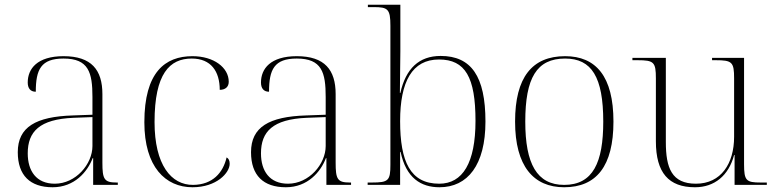

<svg xmlns="http://www.w3.org/2000/svg" viewBox="-20 -780 3276 810"><path d="M202 10C294 10 349 -55 371 -113H373V0H477V-10H471C419 -10 412 -25 412 -94V-383C412 -485 366 -543 248 -543C137 -543 97 -490 97 -432C97 -408 108 -393 131 -393C131 -487 153 -533 248 -533C354 -533 370 -474 370 -371V-296L287 -293C131 -288 55 -244 55 -138C55 -40 107 10 202 10ZM211 -5C133 -5 97 -59 97 -133C97 -225 147 -277 290 -283L370 -286V-164C370 -88 300 -5 211 -5Z M792 10C894 10 949 -51 949 -89C949 -102 945 -111 936 -116C921 -51 877 -1 795 0C702 1 632 -85 632 -265C632 -470 696 -533 789 -533C870 -533 907 -479 907 -401C930 -401 945 -413 945 -435C945 -495 882 -543 792 -543C676 -543 589 -475 589 -264C589 -76 678 10 792 10Z M1186 10C1278 10 1333 -55 1355 -113H1357V0H1461V-10H1455C1403 -10 1396 -25 1396 -94V-383C1396 -485 1350 -543 1232 -543C1121 -543 1081 -490 1081 -432C1081 -408 1092 -393 1115 -393C1115 -487 1137 -533 1232 -533C1338 -533 1354 -474 1354 -371V-296L1271 -293C1115 -288 1039 -244 1039 -138C1039 -40 1091 10 1186 10ZM1195 -5C1117 -5 1081 -59 1081 -133C1081 -225 1131 -277 1274 -283L1354 -286V-164C1354 -88 1284 -5 1195 -5Z M1834 10C1953 10 2028 -84 2028 -267C2028 -458 1968 -544 1839 -544C1748 -544 1692 -491 1669 -388H1667C1668 -461 1669 -526 1669 -563V-760H1532V-750H1557C1616 -750 1627 -742 1627 -672V-85C1627 -18 1619 -10 1549 -10H1531V0H1668V-139H1670C1693 -30 1755 10 1834 10ZM1833 -5C1711 -5 1668 -98 1668 -269C1668 -436 1719 -529 1832 -529C1943 -529 1986 -454 1986 -270C1986 -93 1932 -5 1833 -5Z M2360 10C2496 10 2568 -79 2568 -267C2568 -458 2494 -543 2364 -543C2225 -543 2153 -454 2153 -267C2153 -79 2231 10 2360 10ZM2360 0C2245 0 2196 -89 2196 -267C2196 -451 2244 -533 2364 -533C2476 -533 2525 -455 2525 -267C2525 -95 2482 0 2360 0Z M2912 10C2994 10 3054 -39 3077 -126H3079V0H3215V-10H3189C3128 -10 3119 -18 3119 -87V-536H2984V-526H2999C3069 -526 3077 -518 3077 -449V-203C3077 -90 3022 -5 2916 -5C2814 -5 2789 -71 2789 -181V-536H2648V-526H2669C2739 -526 2747 -518 2747 -449V-184C2747 -51 2801 10 2912 10Z"/></svg>

Font: Noto Serif Display ExtraLight
Style: Regular
Weight: 200
Designer: Monotype Design Team
Foundry: Monotype Imaging Inc.
Version: Version 2.009